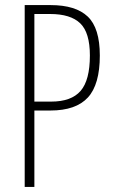

<svg xmlns="http://www.w3.org/2000/svg" viewBox="-20 -734 445 754"><path d="M179 -714Q277 -714 324.5 -669Q372 -624 372 -516Q372 -402 325 -351Q278 -300 178 -300H115V0H77V-714ZM177 -679H115V-335H181Q260 -335 296.5 -377Q333 -419 333 -516Q333 -606 295 -642.5Q257 -679 177 -679Z"/></svg>

Font: Noto Sans Tamil ExtraCondensed ExtraLight
Style: Regular
Weight: 200
Width: 2
Designer: Jelle Bosma - Monotype Design Team
Foundry: Monotype Imaging Inc.
Version: Version 2.004; ttfautohint (v1.8.4.7-5d5b)